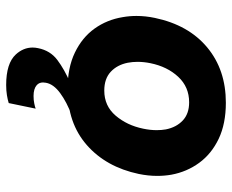

<svg xmlns="http://www.w3.org/2000/svg" viewBox="-86 -466 770 638"><g transform="rotate(90 299.0 -147.0)"><path d="M276.5 13.5Q205 13.5 154.8 -10.8Q104.5 -35 75 -76.2Q45.5 -117.5 37 -169.5Q33 -192 33 -215.5Q33 -245.5 39.5 -276.5Q63 -388.5 137.5 -450.5Q212 -512.5 321.5 -512.5Q391 -512.5 441 -488.8Q491 -465 521 -424Q551 -383 560.5 -331.5Q564.5 -308.5 564.5 -284.5Q564.5 -254.5 558 -223Q535 -114.5 462 -50.5Q389 13.5 276.5 13.5ZM281 -108.5Q332 -108.5 364.2 -146.2Q396.5 -184 407.5 -237.5Q412.5 -261 412.5 -282.5Q412.5 -298.5 410 -313Q403 -348 380.5 -369.2Q358 -390.5 320 -390.5Q269 -390.5 235.2 -354.2Q201.5 -318 190 -262Q185.5 -240 185.5 -219Q185.5 -202.5 188.5 -186.5Q195.5 -151.5 218.5 -130Q241.5 -108.5 281 -108.5ZM262.5 217.5Q190.5 217.5 161 185.5Q138 160.5 138 129.5Q138 121 140 111.5Q148 71 179.2 47.5Q210.5 24 254.5 5L260.5 -24L338.5 -33.5L362.5 0Q319.5 16 289.5 38Q259.5 60 255 85.5Q254 90.5 254 95Q254 108 263 116Q275 126.5 299 126.5Q312.5 126.5 323.5 124.2Q334.5 122 341 119.5L322.5 209Q311.5 212.5 296.2 215Q281 217.5 262.5 217.5Z"/></g></svg>

Font: Heraclito
Style: Bold Italic
Weight: 700
Italic angle: -12°
Designer: Kostas Bartsokas (font) & Cristiano Sobral (main changes)
Foundry: Kostas Bartsokas (font) & Cristiano Sobral (main changes)
Version: Version 1.00;July 8, 2020;FontCreator 13.0.0.2655 64-bit